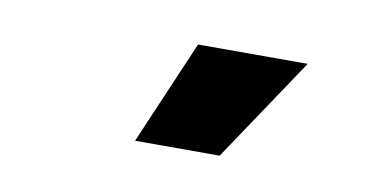

<svg xmlns="http://www.w3.org/2000/svg" viewBox="-33 -838 563 289"><g transform="rotate(10 248.5 -693.5)"><path d="M183.2 -613.6 251.4 -772.7H419L312.5 -613.6Z"/></g></svg>

Font: Inter P Black
Style: Regular
Weight: 900
Designer: Rasmus Andersson
Foundry: rsms
Version: Version 3.018;git-588b23468